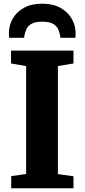

<svg xmlns="http://www.w3.org/2000/svg" viewBox="-20 -1016 456 1036"><path d="M121 -77V-659.5L39.5 -673.5V-743H376.5V-673.5L292.5 -659.5V-76.5L376.5 -65V0H40.5V-66ZM208 -996Q266.5 -996 306.5 -973.5Q346.5 -951 367.2 -914.5Q388 -878 388 -836Q388 -822.5 386.5 -812H305.5Q305.5 -814 305.5 -817.5Q305.5 -821 304.5 -824.5Q301.5 -839.5 294.5 -856.8Q287.5 -874 268 -886.5Q248.5 -899 208 -899Q167.5 -899 148 -886.5Q128.5 -874 121.8 -856.5Q115 -839 111.5 -824.5Q111 -821 110.8 -817.5Q110.5 -814 110.5 -812H29.5Q28 -822.5 28 -836.5Q28 -878.5 48.5 -915Q69 -951.5 109.2 -973.8Q149.5 -996 208 -996Z"/></svg>

Font: Merriweather Black
Style: Regular
Weight: 900
Designer: Eben Sorkin
Foundry: Eben Sorkin
Version: Version 2.200;gftools[0.9.31]